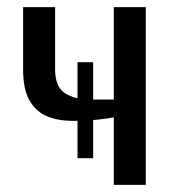

<svg xmlns="http://www.w3.org/2000/svg" viewBox="-20 -520 495 540"><path d="M300 0V-190Q281 -186 250 -183Q219 -180 185 -180Q145 -180 113.5 -192.5Q82 -205 63.5 -236.5Q45 -268 45 -325V-500H135V-325Q135 -276 162.5 -258Q190 -240 235 -240H300V-500H390V0ZM198 -75V-345H242V-75Z"/></svg>

Font: Cuprum
Style: Regular
Weight: 400
Designer: Jovanny Lemonad
Foundry: Jovanny Lemonad
Version: Version 3.000